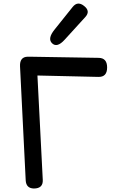

<svg xmlns="http://www.w3.org/2000/svg" viewBox="-20 -1051 656 1072"><path d="M449.7 -1017.6Q486.3 -988.8 456.5 -956.1L340.8 -829.1Q298.3 -782.2 270.5 -809.6Q244.1 -835.4 284.2 -885.3L385.7 -1012.2Q413.6 -1046.9 449.7 -1017.6ZM168.9 1.5Q126 0.5 123.5 -43.9L91.8 -681.2Q89.8 -733.4 134.8 -734.4Q138.7 -734.4 141.6 -734.4Q143.1 -734.4 144.5 -734.4L531.2 -728Q578.1 -727.1 578.1 -674.3Q578.1 -620.6 529.8 -621.6L189 -629.4L218.8 -46.9Q221.2 1.5 168.9 1.5Z"/></svg>

Font: Comic Relief LRS
Style: Regular
Weight: 400
Designer: Jeff Davis
Foundry: Loudifier
Version: Version 1.0